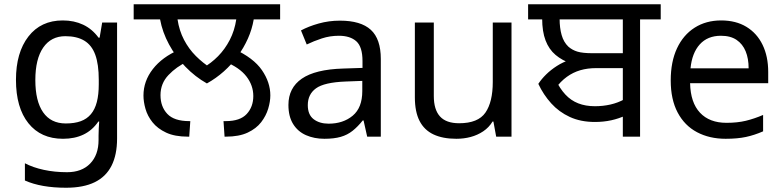

<svg xmlns="http://www.w3.org/2000/svg" viewBox="-20 -642 3680 902"><path d="M275 -546Q328 -546 370.5 -526Q413 -506 443 -465H448L460 -536H530V9Q530 85 504 136.5Q478 188 425 214Q372 240 290 240Q232 240 183.5 231.5Q135 223 97 206V125Q135 145 186 156Q237 167 295 167Q364 167 403.5 126.5Q443 86 443 16V-5Q443 -17 444 -39.5Q445 -62 446 -71H442Q414 -30 372.5 -10Q331 10 276 10Q172 10 113.5 -63Q55 -136 55 -267Q55 -395 113.5 -470.5Q172 -546 275 -546ZM287 -472Q220 -472 183 -418.5Q146 -365 146 -266Q146 -167 182.5 -114.5Q219 -62 289 -62Q330 -62 359 -72.5Q388 -83 407 -105.5Q426 -128 435 -163Q444 -198 444 -246V-267Q444 -340 427.5 -385Q411 -430 376 -451Q341 -472 287 -472Z M952 -250Q897 -281 851 -328.5Q805 -376 774 -433.5Q743 -491 732 -551H608V-622H1296V-551H1172Q1164 -504 1144.5 -460.5Q1125 -417 1096.5 -378Q1068 -339 1031.5 -306.5Q995 -274 952 -250ZM1090 -551H814Q822 -498 844.5 -455Q867 -412 900 -379Q933 -346 971 -322L933 -323Q972 -345 1004.5 -378Q1037 -411 1059.5 -454.5Q1082 -498 1090 -551ZM654 -193Q654 -261 698 -317.5Q742 -374 821 -408L861 -353Q809 -329 771.5 -289.5Q734 -250 734 -195Q734 -141 766 -107Q798 -73 869 -73H874L869 0H863Q801 0 760.5 -19Q720 -38 696.5 -67.5Q673 -97 663.5 -130.5Q654 -164 654 -193ZM1250 -194Q1250 -165 1240 -131.5Q1230 -98 1207 -68Q1184 -38 1143.5 -19Q1103 0 1041 0H1035L1030 -73H1041Q1108 -73 1139 -106.5Q1170 -140 1170 -191Q1170 -241 1137.5 -283Q1105 -325 1036 -353L1079 -412Q1171 -370 1210.5 -312.5Q1250 -255 1250 -194Z M1577 -545Q1675 -545 1722 -502Q1769 -459 1769 -365V0H1705L1688 -76H1684Q1661 -47 1636.5 -27.5Q1612 -8 1580.5 1Q1549 10 1504 10Q1456 10 1417.5 -7Q1379 -24 1357 -59.5Q1335 -95 1335 -149Q1335 -229 1398 -272.5Q1461 -316 1592 -320L1683 -323V-355Q1683 -422 1654 -448Q1625 -474 1572 -474Q1530 -474 1492 -461.5Q1454 -449 1421 -433L1394 -499Q1429 -518 1477 -531.5Q1525 -545 1577 -545ZM1603 -259Q1503 -255 1464.5 -227Q1426 -199 1426 -148Q1426 -103 1453.5 -82Q1481 -61 1524 -61Q1592 -61 1637 -98.5Q1682 -136 1682 -214V-262Z M2383 -536V0H2311L2298 -71H2294Q2277 -43 2250 -25Q2223 -7 2191 1.5Q2159 10 2124 10Q2060 10 2016.5 -10.5Q1973 -31 1951 -74Q1929 -117 1929 -185V-536H2018V-191Q2018 -127 2047 -95Q2076 -63 2137 -63Q2226 -63 2260.5 -113Q2295 -163 2295 -257V-536Z M2509 -248Q2524 -271 2546 -292.5Q2568 -314 2596 -332Q2624 -350 2657 -361L2664 -343Q2621 -358 2590 -384Q2559 -410 2543 -452Q2527 -494 2527 -555L2563 -551H2461V-622H3037V-551H2573L2609 -554Q2609 -511 2618.5 -477.5Q2628 -444 2650 -423Q2668 -407 2692.5 -399.5Q2717 -392 2764 -392H2924L2922 -322H2781Q2740 -322 2706 -312Q2672 -302 2643 -281Q2614 -260 2588 -225L2590 -268Q2610 -226 2636 -198Q2662 -170 2696.5 -156.5Q2731 -143 2775 -143Q2813 -143 2848 -151Q2883 -159 2914 -176L2920 -100Q2888 -85 2852 -77Q2816 -69 2775 -69Q2708 -69 2657 -92.5Q2606 -116 2569.5 -156.5Q2533 -197 2509 -248ZM2906 0V-551H2810V-622H3084V-551H2987V0Z M3368 -546Q3437 -546 3486.5 -516Q3536 -486 3562.5 -431.5Q3589 -377 3589 -304V-251H3222Q3224 -160 3268.5 -112.5Q3313 -65 3393 -65Q3444 -65 3483.5 -74.5Q3523 -84 3565 -102V-25Q3524 -7 3484 1.5Q3444 10 3389 10Q3313 10 3254.5 -21Q3196 -52 3163.5 -113.5Q3131 -175 3131 -264Q3131 -352 3160.5 -415Q3190 -478 3243.5 -512Q3297 -546 3368 -546ZM3367 -474Q3304 -474 3267.5 -433.5Q3231 -393 3224 -321H3497Q3497 -367 3483 -401Q3469 -435 3440.5 -454.5Q3412 -474 3367 -474Z"/></svg>

Font: gurmukhi15
Style: Book
Weight: 400
Designer: Jelle Bosma - Monotype Design Team
Foundry: Monotype Imaging Inc.
Version: Version 2.003